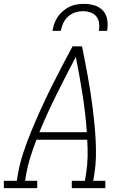

<svg xmlns="http://www.w3.org/2000/svg" viewBox="-35 -975 655 995"><path d="M-15 0V-38H52L58 -74Q68 -131 87 -187.5Q106 -244 129 -299.5Q152 -355 177 -410Q202 -465 229 -519.5Q256 -574 284 -627.5Q312 -681 341 -735H390Q398 -695 406 -654.5Q414 -614 421 -573.5Q428 -533 434.5 -492Q441 -451 446 -410Q451 -369 455 -327Q459 -285 461 -243.5Q463 -202 462 -159Q461 -116 454 -74L448 -38H511V0H337V-38H405L411 -74Q418 -118 419 -162.5Q420 -207 417 -251H154Q137 -207 123 -163Q109 -119 101 -74L95 -38H158V0ZM169 -290H415Q408 -389 392.5 -486.5Q377 -584 358 -680Q307 -584 258.5 -486.5Q210 -389 169 -290ZM237 -815Q240 -834 246.5 -852.5Q253 -871 264.5 -888Q276 -905 292 -918.5Q308 -932 326 -940.5Q344 -949 363.5 -952Q383 -955 402 -955Q430 -955 456.5 -946.5Q483 -938 500 -918.5Q517 -899 521 -871Q525 -843 520 -815H477Q481 -835 478.5 -855Q476 -875 464.5 -889.5Q453 -904 434 -910.5Q415 -917 396 -917Q375 -917 354.5 -910.5Q334 -904 318 -889.5Q302 -875 293 -855.5Q284 -836 280 -815Z"/></svg>

Font: Iosevka Curly Slab XLtEx
Style: Italic
Weight: 200
Width: 7
Italic angle: -9°
Monospace: yes
Designer: Belleve Invis
Foundry: Belleve Invis
Version: Version 11.1.0; ttfautohint (v1.8.3)